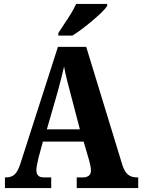

<svg xmlns="http://www.w3.org/2000/svg" viewBox="-20 -951 719 971"><path d="M5 0V-54H13Q36 -54 53 -68Q70 -82 84 -126L273 -714H416L599 -116Q610 -82 627.5 -68Q645 -54 669 -54H679V0H368V-54H402Q417 -54 428.5 -62Q440 -70 440 -89Q440 -101 436.5 -115.5Q433 -130 431 -139L403 -235H197L175 -154Q173 -142 168.5 -123.5Q164 -105 164 -91Q164 -54 200 -54H239V0ZM217 -297H384L335 -484Q326 -517 318 -549.5Q310 -582 304 -614Q297 -583 288.5 -550.5Q280 -518 272 -488ZM275 -784Q288 -805 305.5 -830.5Q323 -856 339 -882.5Q355 -909 365 -931H522V-921Q514 -908 494 -888.5Q474 -869 448 -847Q422 -825 395.5 -805Q369 -785 346 -771H275Z"/></svg>

Font: Noto Serif Bengali Condensed ExtraBold
Style: Regular
Weight: 800
Width: 3
Designer: Juan Bruce, Universal Thirst, Indian Type Foundry and the Monotype Design Team.
Foundry: Monotype Imaging Inc.
Version: Version 2.003; ttfautohint (v1.8.4.7-5d5b)